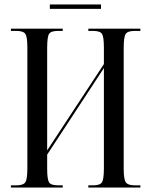

<svg xmlns="http://www.w3.org/2000/svg" viewBox="-20 -843 678 863"><path d="M204 -803V-823H434V-803ZM29 0V-10H54Q85 -10 94 -24Q103 -38 103 -87V-629Q103 -677 94 -690.5Q85 -704 54 -704H29V-714H262V-704H240Q209 -704 200.5 -690.5Q192 -677 192 -627V-167L447 -555V-629Q447 -677 438.5 -690.5Q430 -704 399 -704H377V-714H611V-704H585Q554 -704 545 -690.5Q536 -677 536 -627V-85Q536 -37 545.5 -23.5Q555 -10 585 -10H611V0H377V-10H399Q430 -10 438.5 -24Q447 -38 447 -87V-537L192 -148V-84Q192 -37 200.5 -23.5Q209 -10 240 -10H262V0Z"/></svg>

Font: Noto Serif Display ExtraCondensed
Style: Regular
Weight: 400
Width: 2
Designer: Monotype Design Team
Foundry: Monotype Imaging Inc.
Version: Version 2.009